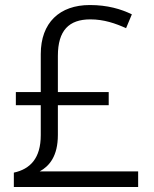

<svg xmlns="http://www.w3.org/2000/svg" viewBox="-20 -743 611 763"><path d="M337 -723C217 -723 142 -653 142 -528V-377H43V-325H142V-206C142 -114 100 -71 35 -57V0H529V-62H138C176 -83 210 -122 210 -207V-325H412V-377H210V-521C210 -622 254 -666 339 -666C393 -666 439 -650 481 -631L504 -686C461 -707 407 -723 337 -723Z"/></svg>

Font: Noto Sans Thaana Light
Style: Regular
Weight: 300
Designer: David Williams
Foundry: Google Inc.
Version: Version 3.001